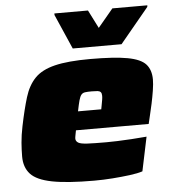

<svg xmlns="http://www.w3.org/2000/svg" viewBox="-53 -776 735 831"><g transform="rotate(-5 315.0 -360.0)"><path d="M323 8Q206 8 140 -5Q74 -18 47.5 -47Q21 -76 21 -123Q21 -151 23.5 -183Q26 -215 34 -254Q49 -327 64.5 -377.5Q80 -428 110 -459Q140 -490 197 -504Q254 -518 351 -518Q456 -518 513 -507.5Q570 -497 592 -472.5Q614 -448 614 -406Q614 -387 609.5 -358.5Q605 -330 599 -302Q593 -274 588 -254L579 -216H263Q261 -204 259 -195Q257 -186 257 -179Q258 -168 268.5 -162Q279 -156 307.5 -154.5Q336 -153 390 -153Q410 -153 438 -154Q466 -155 498.5 -157Q531 -159 565 -162L534 -14Q513 -7 478 -2.5Q443 2 403 5Q363 8 323 8ZM279 -297H380L383 -313Q386 -329 387.5 -338Q389 -347 389 -355Q389 -366 384.5 -371Q380 -376 371 -377Q362 -378 346 -378Q327 -378 316.5 -376.5Q306 -375 300 -367.5Q294 -360 289.5 -343.5Q285 -327 279 -297ZM280 -570 214 -721V-728H360L400 -649L466 -728H618L617 -721L492 -570Z"/></g></svg>

Font: Saira Expanded Black
Style: Italic
Weight: 900
Width: 7
Italic angle: -12°
Designer: Hector Gatti with collaboration of the Omnibus-Type team
Foundry: Omnibus-Type
Version: Version 1.101